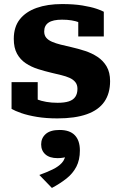

<svg xmlns="http://www.w3.org/2000/svg" viewBox="-20 -572 596 947"><path d="M362 -134Q362 -154 351.5 -167Q341 -180 323 -188Q305 -196 282 -201.5Q259 -207 234 -213Q200 -221 167 -231.5Q134 -242 107 -260Q80 -278 64 -307Q48 -336 48 -380Q48 -439 77.5 -476.5Q107 -514 160.5 -533Q214 -552 286 -552Q344 -552 386.5 -545Q429 -538 455.5 -529Q482 -520 492 -514V-392H366V-488Q381 -490 389 -486Q397 -482 400 -475.5Q403 -469 402.5 -461Q402 -453 400 -445Q388 -455 371 -461.5Q354 -468 333 -471.5Q312 -475 286 -475Q241 -475 219.5 -460.5Q198 -446 198 -417Q198 -398 208 -386Q218 -374 236.5 -366Q255 -358 279 -352Q303 -346 330 -340Q365 -332 399 -321Q433 -310 461 -291.5Q489 -273 506 -244Q523 -215 523 -172Q523 -111 494.5 -70Q466 -29 408 -8.5Q350 12 263 12Q207 12 162 4.5Q117 -3 85.5 -14Q54 -25 37 -35V-167H166V-39Q147 -46 136.5 -55.5Q126 -65 122.5 -75Q119 -85 121.5 -91.5Q124 -98 131 -98Q144 -89 163.5 -81.5Q183 -74 208.5 -69.5Q234 -65 264 -65Q298 -65 319.5 -72Q341 -79 351.5 -94.5Q362 -110 362 -134ZM236 355 174 291Q210 278 239 264Q268 250 285 231.5Q302 213 303 186L318 196Q307 203 293 205.5Q279 208 264 208Q225 208 204 189.5Q183 171 183 140Q183 109 205.5 89Q228 69 274 69Q324 69 349 95Q374 121 374 170Q374 217 356.5 250.5Q339 284 308 308.5Q277 333 236 355Z"/></svg>

Font: Roboto Serif 20pt
Style: Bold
Weight: 700
Version: Version 1.008